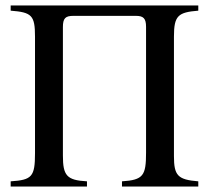

<svg xmlns="http://www.w3.org/2000/svg" viewBox="-20 -682 764 702"><path d="M705 0V-19C630 -25 616 -40 616 -111V-548C616 -625 631 -637 705 -643V-662H19V-643C96 -637 108 -626 108 -548V-122C108 -36 97 -24 19 -19V0H298V-19C224 -23 210 -40 210 -113V-583C210 -615 219 -624 248 -624H477C504 -624 514 -615 514 -584V-124C514 -40 504 -24 426 -19V0Z"/></svg>

Font: XITS Math
Style: Regular
Weight: 400
Designer: MicroPress Inc., with final additions and corrections provided by Coen Hoffman, Elsevier (retired)
Version: Version 1.108